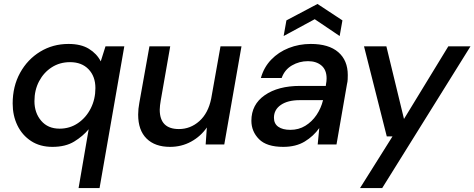

<svg xmlns="http://www.w3.org/2000/svg" viewBox="-20 -730 2397 970"><path d="M377 220 428 -77Q399 -42 355 -15Q311 12 245 12Q182 12 137 -17.5Q92 -47 68 -96.5Q44 -146 44 -207Q44 -294 81.5 -362Q119 -430 183 -469Q247 -508 326 -508Q389 -508 429 -483.5Q469 -459 489 -420L513 -496H608L483 220ZM281 -80Q333 -80 374 -108Q415 -136 438.5 -182.5Q462 -229 462 -285Q462 -344 427.5 -380Q393 -416 334 -416Q282 -416 241.5 -390Q201 -364 177.5 -319.5Q154 -275 154 -219Q154 -160 188 -120Q222 -80 281 -80Z M1200 -496 1113 0H1019L1025 -86Q994 -41 945.5 -14.5Q897 12 839 12Q763 12 720.5 -30Q678 -72 678 -151Q678 -180 684 -211L735 -496H840L792 -222Q790 -209 788.5 -198Q787 -187 787 -176Q787 -78 884 -78Q942 -78 987 -118Q1032 -158 1047 -232L1094 -496Z M1411 12Q1327 12 1288.5 -27Q1250 -66 1250 -120Q1250 -202 1317.5 -249Q1385 -296 1496 -296H1626L1627 -305Q1630 -319 1630 -334Q1630 -377 1604 -399Q1578 -421 1536 -421Q1492 -421 1455 -399.5Q1418 -378 1403 -336H1298Q1313 -390 1350 -428.5Q1387 -467 1439 -487.5Q1491 -508 1550 -508Q1641 -508 1689 -466.5Q1737 -425 1737 -351Q1737 -340 1736.5 -328.5Q1736 -317 1733 -305L1680 0H1585L1593 -83Q1564 -42 1519.5 -15Q1475 12 1411 12ZM1447 -74Q1489 -74 1522.5 -94.5Q1556 -115 1579 -149Q1602 -183 1612 -224H1494Q1434 -224 1399 -200Q1364 -176 1364 -135Q1364 -105 1386 -89.5Q1408 -74 1447 -74ZM1413 -548 1427 -627 1584 -710 1710 -627 1696 -548 1570 -633Z M1799 220 1963 -41H1934L1819 -496H1932L2021 -129L2245 -496H2357L1911 220Z"/></svg>

Font: DeepMind Sans Medium
Style: Italic
Weight: 500
Italic angle: -10°
Designer: Jonny Pinhorn / Modifications: Colophon Foundry
Foundry: Colophon Foundry
Version: Version 1.002; ttfautohint (v1.8.2)